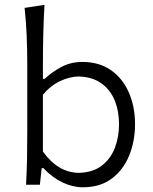

<svg xmlns="http://www.w3.org/2000/svg" viewBox="-20 -762 632 792"><path d="M322 10.5Q280 10.5 237.8 -9.5Q195.5 -29.5 159 -68.5H152L144.5 0H87.5Q90.5 -55.5 91.5 -107Q92.5 -158.5 92.5 -219.5V-494Q92.5 -557 90 -615.5Q87.5 -674 81.5 -729.5L163.5 -742Q160 -681.5 158.5 -620.2Q157 -559 157 -494V-437H164.5Q192.5 -463.5 231.8 -485Q271 -506.5 320 -506.5Q388.5 -506.5 437 -473Q485.5 -439.5 511.2 -381.2Q537 -323 537 -249.5Q537 -180 513 -120.8Q489 -61.5 441.2 -25.5Q393.5 10.5 322 10.5ZM305.5 -49Q363.5 -50.5 400 -78.8Q436.5 -107 453.8 -152Q471 -197 471 -249Q471 -303.5 453 -347.8Q435 -392 397.8 -418.5Q360.5 -445 304 -446.5Q267.5 -446 228 -427.5Q188.5 -409 157 -371V-137Q219 -50 305.5 -49Z"/></svg>

Font: Commissioner Flair Light
Style: Regular
Weight: 300
Designer: Kostas Bartsokas
Foundry: Kostas Bartsokas
Version: Version 1.000; ttfautohint (v1.8.3)